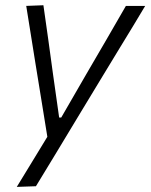

<svg xmlns="http://www.w3.org/2000/svg" viewBox="-20 -518 574 732"><path d="M44 194.5Q72.5 148 102.2 99.2Q132 50.5 160.5 3.5Q153 -44 145 -92.5Q137 -141 129.5 -188L115 -277Q106.5 -330.5 97.5 -386.5Q88.5 -442 80 -495.5L145.5 -498Q155 -431 164 -367.5Q172.5 -303.5 182 -236L205.5 -70H213.5L310 -237Q348.5 -303 385.5 -366.5Q422.5 -430 460 -495.5H533.5L487 -418Q464 -380.5 437 -336Q410 -291 372 -229L287.5 -89.5Q230 6 190 72Q150 138 117 192Z"/></svg>

Font: Heraclito Light
Style: Italic
Weight: 300
Italic angle: -12°
Designer: Kostas Bartsokas (font) & Cristiano Sobral (main changes)
Foundry: Kostas Bartsokas (font) & Cristiano Sobral (main changes)
Version: Version 1.00;July 8, 2020;FontCreator 13.0.0.2655 64-bit